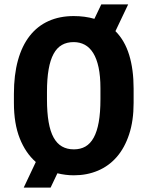

<svg xmlns="http://www.w3.org/2000/svg" viewBox="-20 -795 678 882"><path d="M593.8 -322.3Q593.8 -240.2 573.2 -178Q552.7 -115.7 516.4 -74Q480 -32.2 429.7 -11Q379.4 10.3 319.3 10.3Q298.8 10.3 280.3 7.8Q261.7 5.4 243.7 1L212.4 66.9H88.9L144.5 -50.8Q97.2 -92.3 70.6 -159.7Q43.9 -227.1 43.9 -322.3V-363.3Q43.9 -451.2 62.5 -518.1Q81.1 -585 116.5 -630.1Q151.9 -675.3 202.9 -698.2Q253.9 -721.2 318.4 -721.2Q370.1 -721.2 413.6 -708.5L445.3 -774.9H568.8L510.3 -651.9Q553.2 -608.9 573.5 -542.2Q593.8 -475.6 593.8 -388.2ZM441.4 -389.2Q441.4 -444.8 432.9 -485.1Q424.3 -525.4 408.2 -551.3Q392.1 -577.1 369.4 -589.4Q346.7 -601.6 318.4 -601.6Q287.1 -601.6 264.2 -588.4Q241.2 -575.2 226.1 -547.4Q210.9 -519.5 203.4 -476.3Q195.8 -433.1 195.8 -372.6V-338.9Q195.8 -277.8 203.4 -234.4Q210.9 -190.9 226.3 -163.1Q241.7 -135.3 264.9 -122.1Q288.1 -108.9 319.3 -108.9Q349.6 -108.9 372.3 -121.8Q395 -134.8 410.4 -162.6Q425.8 -190.4 433.6 -234.1Q441.4 -277.8 441.4 -338.9Z"/></svg>

Font: Ufes Sans ExtraBold
Style: Regular
Weight: 800
Designer: Ricardo Esteves & Filipe Motta
Foundry: ProDesignUfes - Ricardo Esteves, Filipe Motta (This is a derivative work, based on Roboto family, by Christian Robertson
Version: Version 2.0